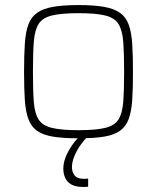

<svg xmlns="http://www.w3.org/2000/svg" viewBox="-20 -538 620 758"><path d="M290 8Q229 8 189.5 1.5Q150 -5 126.5 -21.5Q103 -38 92 -68Q81 -98 78 -143.5Q75 -189 75 -254Q75 -319 78 -365Q81 -411 92 -441Q103 -471 126.5 -487.5Q150 -504 189.5 -511Q229 -518 290 -518Q351 -518 390.5 -511Q430 -504 453.5 -487.5Q477 -471 488 -441Q499 -411 502 -365Q505 -319 505 -254Q505 -189 502 -143.5Q499 -98 488 -68Q477 -38 453.5 -21.5Q430 -5 390.5 1.5Q351 8 290 8ZM290 -24Q358 -24 395 -33Q432 -42 447.5 -66Q463 -90 466.5 -135.5Q470 -181 470 -254Q470 -327 466.5 -373Q463 -419 447.5 -443.5Q432 -468 395 -477Q358 -486 290 -486Q223 -486 185.5 -477Q148 -468 132.5 -443.5Q117 -419 113.5 -373Q110 -327 110 -254Q110 -181 113.5 -135.5Q117 -90 132.5 -66Q148 -42 185.5 -33Q223 -24 290 -24ZM306 200Q279 200 262 190.5Q245 181 237.5 164.5Q230 148 230 128Q230 95 251 57Q272 19 305 -10L327 0Q314 12 299 33Q284 54 274 77.5Q264 101 264 122Q264 141 274.5 154.5Q285 168 311 168Q314 168 317.5 168Q321 168 328 167V199Q321 200 317 200Q313 200 306 200Z"/></svg>

Font: Saira Thin Thin
Style: Regular
Weight: 250
Version: Version 1.101